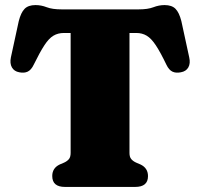

<svg xmlns="http://www.w3.org/2000/svg" viewBox="-20 -737 789 757"><path d="M223.5 -700H526Q563 -700 584.8 -708.5Q606.5 -717 629 -717Q657.5 -717 672 -702.2Q686.5 -687.5 695 -654L726 -511Q731.5 -487 722.5 -471.2Q713.5 -455.5 693 -452Q674 -448 660 -454.5Q646 -461 636 -482Q612.5 -531 594.5 -558.2Q576.5 -585.5 558.5 -596.2Q540.5 -607 517.5 -607H490.5V-134Q490.5 -118 497.5 -109.8Q504.5 -101.5 516.5 -96L534 -88.5Q563.5 -74.5 563.5 -42.5Q563.5 0 513 0H236Q186 0 186 -43Q186 -74.5 215.5 -88.5L233 -96Q245 -101.5 251.8 -109.8Q258.5 -118 258.5 -134V-607H232Q208.5 -607 190.5 -596.2Q172.5 -585.5 154.8 -558.2Q137 -531 113 -482Q103 -461 89 -454.5Q75 -448 56 -452Q36 -455.5 27 -471.2Q18 -487 23 -511L54 -654Q62.5 -687.5 77 -702.2Q91.5 -717 120 -717Q142.5 -717 164.2 -708.5Q186 -700 223.5 -700Z"/></svg>

Font: Fraunces 9pt Soft Black
Style: Regular
Weight: 900
Version: Version 1.000;[b76b70a41]